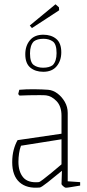

<svg xmlns="http://www.w3.org/2000/svg" viewBox="-20 -866 404 896"><path d="M166 9Q105 15 71 -15.5Q37 -46 37 -109Q37 -141 44 -167Q51 -193 62 -212L267 -242V-326Q267 -370 244 -394Q221 -418 195 -421Q187 -422 164 -422Q141 -422 115 -421.5Q89 -421 71 -420L65 -427L70 -447Q103 -450 141.5 -449.5Q180 -449 205 -447Q228 -445 248.5 -429.5Q269 -414 282.5 -390.5Q296 -367 296 -339V-20L354 -16V0Q323 5 308.5 7.5Q294 10 287 10Q283 10 275 3Q267 -4 267 -7L269 -69Q233 -39 203 -15.5Q173 8 166 9ZM66 -111Q66 -65 88 -38.5Q110 -12 160 -16Q165 -16 181 -28.5Q197 -41 220 -59.5Q243 -78 267 -99V-216L78 -186Q72 -171 69 -150.5Q66 -130 66 -111ZM129 -735 119 -747 239 -846 255 -832 256 -818Q229 -800 195 -778Q161 -756 129 -735ZM182 -531Q145 -531 121.5 -550.5Q98 -570 98 -613Q98 -652 119.5 -678Q141 -704 182 -704Q219 -704 242.5 -684.5Q266 -665 266 -622Q266 -583 244.5 -557Q223 -531 182 -531ZM181 -550Q210 -550 226 -562Q244 -580 244 -618Q244 -660 226.5 -672.5Q209 -685 183 -685Q154 -685 138 -673Q120 -655 120 -617Q120 -575 137.5 -562.5Q155 -550 181 -550Z"/></svg>

Font: Grenze Gotisch Thin
Style: Regular
Weight: 100
Designer: Renata Polastri
Foundry: Omnibus-Type
Version: Version 1.001